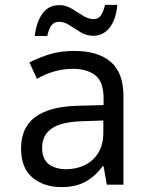

<svg xmlns="http://www.w3.org/2000/svg" viewBox="-20 -754 603 784"><path d="M232 10Q159 10 112.5 -29Q66 -68 66 -148Q66 -234 124.5 -276.5Q183 -319 295 -322L403 -325V-351Q403 -421 368.5 -447Q334 -473 279 -473Q238 -473 200.5 -462Q163 -451 131 -432L100 -499Q139 -519 183 -532.5Q227 -546 284 -546Q380 -546 432 -501.5Q484 -457 484 -362V0H416L403 -75H399Q368 -33 328 -11.5Q288 10 232 10ZM250 -63Q290 -63 324.5 -79Q359 -95 380.5 -128.5Q402 -162 402 -214V-262L315 -259Q228 -256 190 -228.5Q152 -201 152 -151Q152 -104 179.5 -83.5Q207 -63 250 -63ZM122 -607Q128 -662 152.5 -697.5Q177 -733 223 -733Q249 -733 273 -718.5Q297 -704 319 -690Q341 -676 361 -676Q382 -676 392 -691Q402 -706 409 -734H459Q454 -675 428 -641.5Q402 -608 360 -608Q333 -608 309 -622.5Q285 -637 263.5 -651Q242 -665 222 -665Q201 -665 190 -650.5Q179 -636 173 -607Z"/></svg>

Font: Noto Sans Mono SemiCondensed
Style: Regular
Weight: 400
Width: 4
Designer: Monotype Design Team
Foundry: Monotype Imaging Inc.
Version: Version 2.014